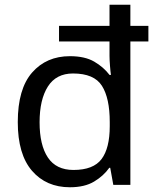

<svg xmlns="http://www.w3.org/2000/svg" viewBox="-20 -780 657 810"><path d="M275 10Q175 10 115 -59.5Q55 -129 55 -265Q55 -405 115.5 -474Q176 -543 275 -543Q338 -543 377.5 -520Q417 -497 442 -464H448Q446 -477 444 -502.5Q442 -528 442 -544V-605H229V-671H442V-760H530V-671H606V-605H530V0H458L445 -72H441Q417 -38 377 -14Q337 10 275 10ZM290 -63Q374 -63 408.5 -109Q443 -155 443 -248V-265Q443 -366 410 -418Q377 -470 288 -470Q217 -470 182 -415Q147 -360 147 -264Q147 -168 182 -115.5Q217 -63 290 -63Z"/></svg>

Font: Noto Sans Cham
Style: Regular
Weight: 400
Designer: Monotype Design Team
Foundry: Monotype Imaging Inc.
Version: Version 2.002